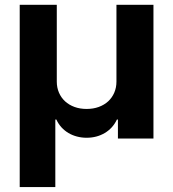

<svg xmlns="http://www.w3.org/2000/svg" viewBox="-20 -565 707 783"><path d="M60.4 -545.5H211.6V-232.2Q211.6 -207.7 220.5 -187.1Q229.4 -166.5 245.4 -151.8Q261.4 -137.1 283.7 -128.9Q306.1 -120.7 333.1 -120.7Q360.4 -120.7 382.8 -128.9Q405.2 -137.1 421.2 -151.8Q437.1 -166.5 446 -187.1Q454.9 -207.7 454.9 -232.2V-545.5H605.8V0H460.9V-77.4H456.7Q440 -41.9 407.1 -22.5Q374.3 -3.2 333.1 -3.2Q312.9 -3.2 294 -8.2Q275.2 -13.1 259.2 -22.5Q243.3 -32 230.6 -45.8Q218 -59.7 209.9 -77.4H205.6V197.8H60.4Z"/></svg>

Font: Cannonade
Style: Bold
Weight: 700
Designer: Rasmus Andersson
Foundry: rsms
Version: Version 3.012;git-f93a4a705